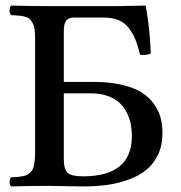

<svg xmlns="http://www.w3.org/2000/svg" viewBox="-20 -667 649 689"><path d="M209 -332V-97.2Q209 -59.6 222.4 -46.9Q235.8 -34.2 277.8 -34.2Q453.1 -34.2 453.1 -178.2Q453.1 -201.2 449.2 -221.9Q445.3 -242.7 434.8 -263.2Q424.3 -283.7 408.2 -298.6Q392.1 -313.5 366 -322.8Q339.8 -332 306.2 -332ZM20 2Q14.6 -2.4 14.6 -14.4Q14.6 -26.4 20 -30.8Q36.1 -31.2 45.4 -32.2Q54.7 -33.2 65.2 -35.4Q75.7 -37.6 81.3 -41.7Q86.9 -45.9 92.5 -52.2Q98.1 -58.6 100.6 -68.4Q103 -78.1 104.5 -91.1Q106 -104 106 -122.1V-522.9Q106 -543.9 104.5 -558.3Q103 -572.8 97.9 -582.5Q92.8 -592.3 87.6 -597.9Q82.5 -603.5 71 -606.7Q59.6 -609.9 49.3 -610.8Q39.1 -611.8 20 -612.8Q14.6 -617.2 14.6 -629.9Q14.6 -642.6 20 -647Q96.2 -645 158.2 -645H394Q407.2 -645 453.1 -646Q499 -647 501 -647L502.9 -645Q517.6 -570.3 521 -475.1Q508.8 -468.3 482.9 -470.2Q474.6 -503.4 465.6 -525.6Q456.5 -547.9 441.7 -566.9Q426.8 -585.9 404.8 -595Q382.8 -604 352.1 -604H245.1Q227.1 -604 218 -593.5Q209 -583 209 -557.1V-373H317.9Q374.5 -373 418 -362.5Q461.4 -352.1 488.5 -335Q515.6 -317.9 532.7 -293.5Q549.8 -269 556.4 -243.9Q563 -218.8 563 -189Q563 -145.5 547.1 -112.1Q531.2 -78.6 505.1 -57.4Q479 -36.1 441.4 -22.5Q403.8 -8.8 364 -3.4Q324.2 2 277.8 2Q246.6 2 209.7 1Q172.9 0 158.2 0Q94.2 0 20 2Z"/></svg>

Font: Common Serif Medium
Style: Regular
Weight: 500
Designer: Philipp H. Poll, Khaled Hosny
Foundry: Stefan Peev, Context Ltd.
Version: Version 1.026